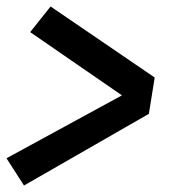

<svg xmlns="http://www.w3.org/2000/svg" viewBox="-27 -635 547 592"><path d="M47 -63 -7 -147 349 -341 66 -536 129 -615 450 -396 432 -284Z"/></svg>

Font: Iosevka SS04 Oblique
Style: Bold
Weight: 700
Italic angle: -9°
Monospace: yes
Designer: Belleve Invis
Foundry: Belleve Invis
Version: Version 19.0.0; ttfautohint (v1.8.4)